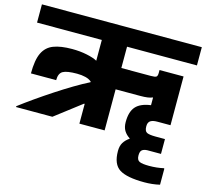

<svg xmlns="http://www.w3.org/2000/svg" viewBox="-123 -739 1168 1088"><g transform="rotate(15 461.0 -195.0)"><path d="M1 -7V-12Q39 -41 86 -74Q133 -107 184 -140.5Q235 -174 283.5 -203Q332 -232 372 -252V-256Q358 -268 336 -273.5Q314 -279 286 -279Q227 -279 204 -266Q181 -253 181 -213H33Q33 -292 53 -333.5Q73 -375 115 -391Q157 -407 223 -407Q270 -407 310.5 -398.5Q351 -390 372 -378V-500H-8V-607H930V-500H520V-375H693Q718 -375 725 -380Q732 -385 732 -403V-420H873V-134H796Q769 -134 755.5 -125Q742 -116 742 -93Q742 -64 757 -57Q772 -50 807 -50H863V37H782Q762 38 752 46.5Q742 55 742 78Q742 105 758.5 112.5Q775 120 815 120Q860 120 900 111L903 113V207Q882 212 859 214.5Q836 217 813 217Q711 217 667 189.5Q623 162 623 84Q623 54 635 34.5Q647 15 669 0V-2Q647 -16 635 -36Q623 -56 623 -86Q623 -147 650 -177Q677 -207 737 -215V-259L735 -260Q715 -250 664 -250H520V-9H372V-125H368L214 -7Z"/></g></svg>

Font: Bakbak One
Style: Regular
Weight: 400
Designer: Saumya Kishore and Sanchit Sawaria
Foundry: A Good Feeling
Version: Version 1.003; ttfautohint (v1.8.3)